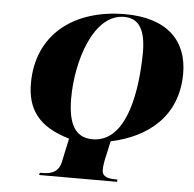

<svg xmlns="http://www.w3.org/2000/svg" viewBox="-52 -777 838 830"><g transform="rotate(5 367.0 -362.5)"><path d="M148 0H486L487 -10H477C430 -10 420 -27 420 -45C420 -62 422 -79 430 -112L443 -172C603 -206 730 -305 730 -491C730 -633 641 -725 458 -725C237 -725 78 -605 78 -392C78 -282 127 -207 263 -168L241 -65C231 -18 196 -10 161 -10H150ZM364 -174C290 -174 257 -230 257 -343C257 -501 320 -713 455 -713C535 -713 553 -638 548 -534C542 -365 501 -174 364 -174Z"/></g></svg>

Font: Noto Serif Display Condensed Black
Style: Italic
Weight: 900
Width: 3
Italic angle: -12°
Designer: Monotype Design Team
Foundry: Monotype Imaging Inc.
Version: Version 2.009